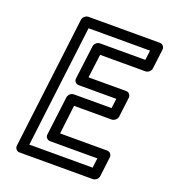

<svg xmlns="http://www.w3.org/2000/svg" viewBox="-130 -774 792 895"><g transform="rotate(20 266.0 -327.0)"><path d="M100 -25 174 -629H479L473 -581H248C233 -581 221 -567 220 -556L199 -389C197 -374 210 -364 221 -364H408L402 -316H215C200 -316 188 -302 187 -291L163 -98C161 -83 174 -73 185 -73H420L414 -25ZM47 0C46 11 54 25 69 25H433C444 25 459 15 461 0L473 -98C474 -109 466 -123 451 -123H217L234 -266H421C432 -266 447 -276 449 -291L461 -389C462 -400 454 -414 439 -414H252L267 -531H492C503 -531 518 -541 520 -556L532 -654C533 -665 525 -679 510 -679H155C144 -679 129 -669 127 -654Z"/></g></svg>

Font: Falling Sky
Style: CondOuObl
Weight: 400
Designer: Paul D. Hunt
Foundry: Adobe Systems Incorporated
Version: Version 1.02